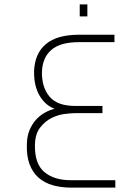

<svg xmlns="http://www.w3.org/2000/svg" viewBox="-20 -859 612 879"><path d="M449 -341H324Q305 -341 274.5 -337Q244 -333 214.5 -318Q185 -303 163 -274Q141 -245 140 -196Q138 -110 182.5 -72Q227 -34 304 -34H508V0H307Q260 0 221.5 -11Q183 -22 156 -46Q129 -70 115 -108Q101 -146 103 -200Q104 -237 115.5 -264Q127 -291 144.5 -310.5Q162 -330 184 -342.5Q206 -355 230 -361Q187 -377 161 -421.5Q135 -466 136 -533Q139 -614 190 -657Q241 -700 342 -700H504V-666H341Q256 -666 215 -630.5Q174 -595 172 -529Q171 -460 206.5 -417Q242 -374 324 -374H449ZM345 -839H380V-784H345Z"/></svg>

Font: Panefresco 1wt
Style: Regular
Weight: 250
Version: Version 1.000